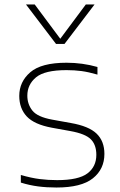

<svg xmlns="http://www.w3.org/2000/svg" viewBox="-20 -828 534 857"><path d="M232 9Q188 9 149.8 4Q111.5 -1 73 -13V-47Q119.5 -33.5 157 -28.8Q194.5 -24 235 -24Q330.5 -24 370.2 -54Q410 -84 410 -137Q410 -181.5 385.5 -206.2Q361 -231 294 -243L211 -258Q133 -272.5 99.5 -308.2Q66 -344 66 -400Q66 -463 115.2 -505.5Q164.5 -548 277 -548Q348 -548 415 -529V-495Q375.5 -506.5 344 -510.8Q312.5 -515 277 -515Q179.5 -515 140.8 -482.8Q102 -450.5 102 -401Q102 -363 124.5 -334.5Q147 -306 213 -294L296 -279Q376.5 -265 411.2 -231.5Q446 -198 446 -141Q446 -73 394.5 -32Q343 9 232 9ZM230 -632 96 -808H135L249 -655L363 -808H402L268 -632Z"/></svg>

Font: Encode Sans Exp Th
Style: Regular
Weight: 100
Width: 7
Designer: Multiple Designers
Foundry: Impallari Type
Version: Version 3.002; ttfautohint (v1.8.3) -l 8 -r 50 -G 200 -x 14 